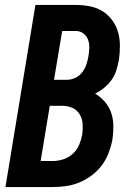

<svg xmlns="http://www.w3.org/2000/svg" viewBox="-20 -755 540 775"><path d="M2 0 123 -735H286Q315 -735 343 -729.5Q371 -724 393.5 -710Q416 -696 432.5 -674Q449 -652 456.5 -625.5Q464 -599 464 -570.5Q464 -542 460 -513Q456 -493 450 -472.5Q444 -452 431 -433.5Q418 -415 401 -401Q384 -387 364 -377Q386 -364 403 -344.5Q420 -325 428.5 -300.5Q437 -276 437.5 -248.5Q438 -221 434 -193Q429 -166 419 -139Q409 -112 392 -89Q375 -66 351.5 -48Q328 -30 301.5 -19Q275 -8 247.5 -4Q220 0 193 0ZM251 -433Q268 -433 284.5 -441Q301 -449 312 -463.5Q323 -478 328.5 -494.5Q334 -511 337 -528Q340 -545 340.5 -562Q341 -579 335.5 -594.5Q330 -610 316.5 -620Q303 -630 286 -630H231L198 -433ZM144 -105H193Q214 -105 235.5 -112Q257 -119 274 -134.5Q291 -150 299.5 -170.5Q308 -191 312 -212Q315 -234 313.5 -255Q312 -276 301.5 -293.5Q291 -311 272 -319.5Q253 -328 232 -328H181Z"/></svg>

Font: Iosevka Extrabold
Style: Italic
Weight: 800
Italic angle: -9°
Monospace: yes
Designer: Belleve Invis
Foundry: Belleve Invis
Version: Version 32.5.0; ttfautohint (v1.8.4)